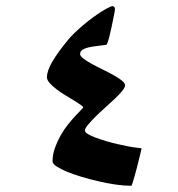

<svg xmlns="http://www.w3.org/2000/svg" viewBox="-20 -517 575 619"><path d="M436.5 -38.6Q436.5 -37.1 434.1 -27.8Q431.6 -18.6 428.5 -5.1Q425.3 8.3 421.4 23.4Q417.5 38.6 413.8 51.5Q410.2 64.5 407.2 73.2Q404.3 82 403.3 82Q380.9 82 353.5 78.1Q326.2 74.2 297.9 67.6Q269.5 61 242.7 53Q215.8 44.9 195.3 36.4Q174.8 27.8 162.1 19.3Q149.4 10.7 149.4 3.9Q149.4 -18.6 157 -39.8Q164.6 -61 175.3 -80.1Q186 -99.1 198.7 -115Q211.4 -130.9 222.4 -142.8Q233.4 -154.8 240.7 -161.9Q248 -168.9 248 -170.9Q248 -173.3 239.5 -179.4Q231 -185.5 218 -193.4Q205.1 -201.2 189.9 -210.4Q174.8 -219.7 161.9 -229.5Q148.9 -239.3 140.1 -249.3Q131.3 -259.3 131.3 -268.1Q131.3 -288.6 148.9 -318.6Q166.5 -348.6 201.2 -390.6Q216.8 -408.7 238.5 -427.7Q260.3 -446.8 281.5 -462.2Q302.7 -477.5 319.8 -487.3Q336.9 -497.1 342.8 -497.1Q350.6 -497.1 350.6 -485.8Q350.6 -483.9 348.9 -475.3Q347.2 -466.8 344.7 -454.1Q342.3 -441.4 339.1 -427.2Q335.9 -413.1 333 -400.9Q330.1 -388.7 327.1 -380.6Q324.2 -372.6 322.8 -372.6Q306.2 -370.1 290.8 -368.4Q275.4 -366.7 263.7 -363.8Q252 -360.8 245.1 -356Q238.3 -351.1 238.3 -342.8Q238.3 -336.4 249 -328.1Q259.8 -319.8 275.9 -311Q292 -302.2 311 -293Q330.1 -283.7 346.2 -274.7Q362.3 -265.6 372.8 -257.3Q383.3 -249 383.3 -241.7Q383.3 -235.4 373.8 -223.6Q364.3 -211.9 350.1 -198.5Q335.9 -185.1 318.8 -169.9Q301.8 -154.8 287.6 -140.6Q273.4 -126.5 263.7 -114.7Q253.9 -103 253.9 -96.2Q253.9 -90.8 263.2 -85Q272.5 -79.1 287.6 -73.5Q302.7 -67.9 321.5 -62.3Q340.3 -56.6 358.6 -52.5Q377 -48.3 393.1 -45.2Q409.2 -42 419.4 -41Q436.5 -39.1 436.5 -38.6Z"/></svg>

Font: Accordance
Style: Bold
Weight: 700
Version: Version 1.2 (build January 31, 2020) Miklal Software Solutio